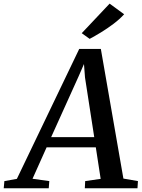

<svg xmlns="http://www.w3.org/2000/svg" viewBox="-88 -1010 761 1030"><path d="M-68 0 -64.5 -38.5 2.5 -50.5 337 -747.5H453L574 -52L652 -38.5L649.5 0H367L369 -38.5L452 -50.5L426 -219.5H162L86.5 -51L176.5 -38.5L173.5 0ZM186.5 -274.5H417.5L368 -594.5L362.5 -666.5L334 -601ZM393 -801.5 350.5 -832 500 -990.5 578 -933.5Q554 -907 520.8 -882Q487.5 -857 453.5 -836.2Q419.5 -815.5 393 -801.5Z"/></svg>

Font: Merriweather 36pt Medium
Style: Italic
Weight: 500
Italic angle: -7.8°
Version: Version 2.101